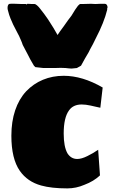

<svg xmlns="http://www.w3.org/2000/svg" viewBox="-20 -1020 634 1064"><path d="M208 8Q132 -13 90 -73Q43 -140 43 -268Q43 -346 64 -408.5Q85 -471 125 -514Q165 -556 218 -578Q271 -600 333 -600Q437 -600 549 -535L536 -423L513 -428Q509 -429 482 -435Q455 -441 433 -441Q386 -441 363 -409Q333 -369 333 -280Q333 -207 354 -170Q374 -139 408 -139Q432 -139 464 -155Q495 -170 524 -190L534 -48Q499 -15 448 4Q402 24 353 24Q265 24 208 8ZM344 -643Q337 -644 317 -644L281 -643H221L176 -648L168 -656Q144 -696 136 -714L106 -771Q102 -784 95 -799.5Q88 -815 86 -820L75 -841Q49 -889 38 -918Q31 -934 23 -966L22 -973V-979Q22 -987 25.5 -993Q29 -999 37 -999Q41 -999 50 -999.5Q59 -1000 66 -999Q76 -998 93 -998H123L127 -995L132 -999L152 -998H171Q176 -998 185 -990.5Q194 -983 203 -971Q227 -941 246 -913Q280 -861 299 -826Q309 -842 333 -874L357 -908L376 -933Q399 -972 412 -988Q421 -998 426 -998H447L484 -999L504 -998H514L537 -999H561Q568 -999 572 -993Q576 -987 576 -979L574 -973V-966Q557 -896 511 -808Q494 -772 480 -748L471 -730Q451 -697 429 -656L406 -643L376 -640Q366 -640 357 -641.5Q348 -643 344 -643Z"/></svg>

Font: Sigmar One
Style: Regular
Weight: 400
Designer: Vernon Adams
Foundry: Vernon Adams
Version: Version 2.000